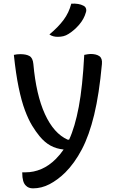

<svg xmlns="http://www.w3.org/2000/svg" viewBox="-20 -833 640 1053"><path d="M91 -536Q124 -536 142 -525.5Q160 -515 163 -482Q178 -313 226.5 -207Q275 -101 351 -67H359Q391 -136 412 -247Q433 -358 442 -532Q453 -534 461 -535.5Q469 -537 476 -537Q508 -537 525 -525Q542 -513 539 -482Q524 -317 496.5 -203.5Q469 -90 429 -14Q389 62 338 113Q296 154 252 177Q208 200 161 200Q136 200 122 185Q102 167 102 115V112H121Q165 112 207 94Q249 76 286 39Q310 15 329 -13Q289 -17 257 -34.5Q225 -52 197 -86Q177 -110 156.5 -143.5Q136 -177 117 -227.5Q98 -278 82.5 -352.5Q67 -427 56 -532Q73 -536 91 -536ZM371 -813Q413 -815 437 -802Q448 -797 451.5 -786.5Q455 -776 451 -765Q441 -729 414.5 -698Q388 -667 356 -647Q342 -638 327.5 -634.5Q313 -631 296 -631Q284 -631 272.5 -634Q261 -637 251 -644Q299 -684 328.5 -723.5Q358 -763 371 -813Z"/></svg>

Font: Recursive Mn Csl St
Style: Regular
Weight: 400
Monospace: yes
Version: Version 1.079;hotconv 1.0.112;makeotfexe 2.5.65598; ttfautoh